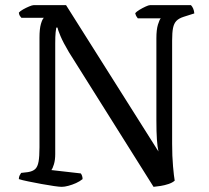

<svg xmlns="http://www.w3.org/2000/svg" viewBox="-20 -724 810 744"><path d="M219 0Q211 0 189.5 -3Q168 -6 141 -11Q114 -16 89.5 -21Q65 -26 53 -30Q53 -38 56 -44Q59 -50 62 -54L88 -57Q107 -60 116.5 -69Q126 -78 129.5 -98Q133 -118 133 -153V-578Q133 -612 138.5 -631Q144 -650 150 -655H63Q60 -658 57 -662.5Q54 -667 53 -675Q58 -681 69.5 -687.5Q81 -694 93 -699Q105 -704 110 -704H236L594 -137Q590 -155 588 -183.5Q586 -212 586 -258V-576Q586 -609 592 -628.5Q598 -648 603 -653H514Q512 -656 509 -660Q506 -664 504 -673Q509 -679 520.5 -686Q532 -693 544 -698.5Q556 -704 561 -704H720Q725 -699 728.5 -691Q732 -683 733 -672L692 -659Q673 -653 663.5 -643Q654 -633 650.5 -615.5Q647 -598 647 -567V-167Q647 -119 650.5 -79.5Q654 -40 657 -24Q648 -16 633 -11Q618 -6 602.5 -3.5Q587 -1 575 0L247 -522Q225 -559 214.5 -584Q204 -609 203 -617H198Q197 -612 195.5 -598Q194 -584 194 -555V-127Q194 -104 189 -87.5Q184 -71 179 -65L293 -52Q295 -50 297.5 -44Q300 -38 300 -30Q289 -21 274.5 -14.5Q260 -8 245 -4Q230 0 219 0Z"/></svg>

Font: Texturina 12pt Light
Style: Regular
Weight: 300
Designer: Guillermo Torres Carreño
Foundry: Omnibus-Type
Version: Version 1.002